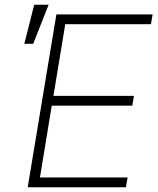

<svg xmlns="http://www.w3.org/2000/svg" viewBox="-20 -788 666 808"><path d="M96.6 0 217.3 -727.3H622.2L615.1 -686.1H254.6L204.9 -384.6H543.7L536.6 -343.4H197.8L148.1 -41.2H517L509.9 0ZM82.4 -603.7 123.9 -768.1H184.7L119.7 -603.7Z"/></svg>

Font: Inter UI Extra Light
Style: Italic
Weight: 200
Italic angle: -9.39999°
Designer: Rasmus Andersson
Foundry: rsms
Version: 3.2;8d6f07862